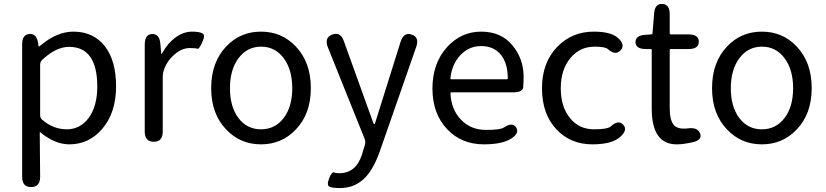

<svg xmlns="http://www.w3.org/2000/svg" viewBox="-20 -717 4176 971"><path d="M137 229Q92 229 92 177V-492Q92 -543 129 -545Q166 -548 173 -497L174 -488Q175 -481 176.5 -481Q178 -481 191 -492Q271 -557 351 -557Q454 -557 512 -481Q567 -408 567 -280Q567 -146 496 -64Q429 13 331 13Q258 13 185 -47Q181 -50 181 -45L183 177Q183 229 137 229ZM428 -120Q472 -180 472 -279Q472 -480 329 -480Q264 -480 194 -415Q183 -405 183 -390V-134Q183 -120 194 -111Q250 -63 317.5 -63Q385 -63 428 -120Z M758 0Q712 0 712 -52V-492Q712 -543 749 -545Q787 -546 791 -495L795 -450Q795 -444 796.5 -444Q798 -444 804 -454Q827 -497 867 -527Q907 -557 952 -557Q987 -557 1003.5 -548.5Q1020 -540 1003 -504Q987 -467 978.5 -470.5Q970 -474 940 -474Q902 -474 868 -446Q828 -414 811 -369Q803 -349 803 -328V-52Q803 0 758 0Z M1124 -62Q1048 -141 1048 -271.5Q1048 -402 1124 -482Q1195 -557 1300 -557Q1405 -557 1476 -482Q1552 -402 1552 -271.5Q1552 -141 1476 -62Q1405 13 1300 13Q1195 13 1124 -62ZM1186 -120Q1229 -63 1300 -63Q1371 -63 1414.5 -120Q1458 -177 1458 -271Q1458 -365 1414.5 -423Q1371 -481 1300.5 -481Q1230 -481 1186.5 -423Q1143 -365 1143 -271Q1143 -177 1186 -120Z M1700 234Q1663 234 1647 227.5Q1631 221 1644 186Q1658 151 1668.5 155Q1679 159 1695 159Q1780 159 1810 66Q1818 42 1825 17Q1830 1 1824 -15L1638 -478Q1619 -527 1660 -542Q1702 -558 1719 -509L1867 -98Q1870 -89 1872.5 -89Q1875 -89 1878 -98L2006 -506Q2022 -556 2062 -542Q2102 -529 2085 -480L1902 45Q1871 134 1828 180Q1776 234 1700 234Z M2427 13Q2315 13 2243 -62Q2167 -141 2167 -269.5Q2167 -398 2242 -480Q2313 -557 2413.5 -557Q2514 -557 2571 -488.5Q2628 -420 2628 -329Q2628 -302 2626 -276Q2624 -250 2573 -250H2263Q2258 -250 2258 -245Q2262 -163 2311.5 -111.5Q2361 -60 2438 -60Q2510 -60 2528 -72Q2571 -101 2590 -73Q2609 -44 2565 -16Q2520 13 2427 13ZM2258 -321Q2257 -316 2262 -316H2543Q2548 -316 2548 -321Q2548 -397 2512.5 -440.5Q2477 -484 2413 -484Q2353 -484 2310 -440Q2265 -393 2258 -321Z M2976 13Q2865 13 2795 -62Q2721 -139 2721 -270.5Q2721 -402 2800 -482Q2874 -557 2983 -557Q3069 -557 3104 -526Q3144 -492 3119 -463Q3093 -434 3054 -469Q3040 -481 2987 -481Q2912 -481 2864 -422.5Q2816 -364 2816 -270.5Q2816 -177 2862.5 -120Q2909 -63 2984 -63Q3053 -63 3069 -78Q3108 -113 3132 -86Q3156 -60 3117 -25Q3075 13 2976 13Z M3460 7Q3431 13 3402 13Q3276 13 3276 -168V-464Q3276 -469 3271 -469H3247Q3195 -469 3194 -503Q3193 -538 3244 -541L3273 -543Q3280 -543 3280 -550L3288 -647Q3291 -699 3329 -697Q3367 -696 3367 -645V-548Q3367 -543 3372 -543H3462Q3514 -543 3514 -506Q3514 -469 3462 -469H3372Q3367 -469 3367 -464V-166Q3367 -113 3386 -87Q3405 -61 3461 -68Q3509 -74 3521 -41Q3533 -8 3480 3Z M3657 -62Q3581 -141 3581 -271.5Q3581 -402 3657 -482Q3728 -557 3833 -557Q3938 -557 4009 -482Q4085 -402 4085 -271.5Q4085 -141 4009 -62Q3938 13 3833 13Q3728 13 3657 -62ZM3719 -120Q3762 -63 3833 -63Q3904 -63 3947.5 -120Q3991 -177 3991 -271Q3991 -365 3947.5 -423Q3904 -481 3833.5 -481Q3763 -481 3719.5 -423Q3676 -365 3676 -271Q3676 -177 3719 -120Z"/></svg>

Font: Resource Han Rounded CN
Style: Regular
Weight: 400
Designer: Cyano Hao (round all glyphs); Ryoko NISHIZUKA  (kana, bopomofo & ideographs); Paul D. Hunt (Latin, Greek & Cyrillic); Sa
Foundry: Cyano Hao
Version: 0.990